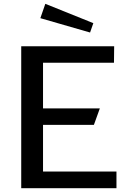

<svg xmlns="http://www.w3.org/2000/svg" viewBox="-20 -984 674 1004"><path d="M91 -742V0H589V-87H205V-331H471L502 -417H205V-656H576L577 -742ZM217 -964 191 -889 451 -814 468 -863Z"/></svg>

Font: Bisquit Text
Style: Regular
Weight: 400
Version: Version 1.004;Glyphs 3.2.3 (3260)